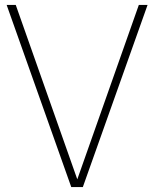

<svg xmlns="http://www.w3.org/2000/svg" viewBox="-20 -760 626 780"><path d="M544 -740H579.5L316.5 0H269.5L7 -740H44L294 -31.5Z"/></svg>

Font: Encode Sans Semi Condensed Thin
Style: Regular
Weight: 250
Width: 4
Designer: Multiple Designers
Foundry: Impallari Type
Version: Version 2.000